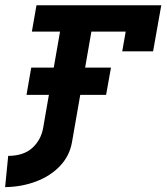

<svg xmlns="http://www.w3.org/2000/svg" viewBox="-34 -558 654 750"><path d="M443.5 -357.5 457 -434.5H323L298.5 -294H399.5L380.5 -187.5H279.5L247 -1.5Q237.5 51.5 200 90.8Q162.5 130 106.5 151Q50.5 172 -14 173L-2 51Q58.5 50.5 92.2 19.8Q126 -11 134.5 -58L157 -187.5H69.5L88 -294H176L200.5 -434.5H90.5L108.5 -537.5H596L564 -357.5Z"/></svg>

Font: JuliaMono ExtraBold
Style: Italic
Weight: 800
Italic angle: -9°
Monospace: yes
Designer: cormullion
Foundry: corm
Version: Version 0.057; ttfautohint (v1.8.4)